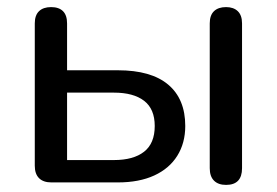

<svg xmlns="http://www.w3.org/2000/svg" viewBox="-20 -514 780 541"><path d="M125 0Q102 0 90 -12Q78 -24 78 -47V-448Q78 -471 90 -482.5Q102 -494 124 -494Q146 -494 157.5 -482.5Q169 -471 169 -448V-316H312Q406 -316 454 -275.5Q502 -235 502 -159Q502 -111 479.5 -75Q457 -39 414.5 -19.5Q372 0 312 0ZM169 -63H301Q356 -63 386 -86.5Q416 -110 416 -159Q416 -207 386 -230Q356 -253 301 -253H169ZM617 7Q595 7 583 -5Q571 -17 571 -40V-448Q571 -471 583 -482.5Q595 -494 617 -494Q638 -494 650 -482.5Q662 -471 662 -448V-40Q662 7 617 7Z"/></svg>

Font: Nunito Medium
Style: Regular
Weight: 500
Designer: Vernon Adams
Foundry: Vernon Adams
Version: Version 3.601